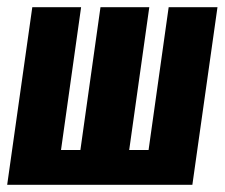

<svg xmlns="http://www.w3.org/2000/svg" viewBox="-24 -515 626 535"><path d="M-4 0 66 -495H202L146 -97H200L256 -495H392L336 -97H390L446 -495H582L512 0Z"/></svg>

Font: Alumni Sans ExtraBold
Style: Italic
Weight: 800
Italic angle: -8°
Designer: Robert E. Leuschke
Foundry: Robert E. Leuschke
Version: Version 1.016